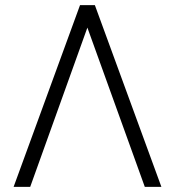

<svg xmlns="http://www.w3.org/2000/svg" viewBox="-20 -731 688 751"><path d="M321.8 -623 98.1 0H33.2L293 -710.9H351.1L611.3 0H546.4Z"/></svg>

Font: Roboto-Light
Style: Regular
Weight: 300
Designer: Google
Version: Version 2.137; 2017